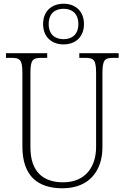

<svg xmlns="http://www.w3.org/2000/svg" viewBox="-20 -999 670 1029"><path d="M321 -761C382 -761 430 -799 430 -870C430 -941 382 -979 321 -979C259 -979 211 -941 211 -870C211 -799 259 -761 321 -761ZM321 -789C275 -789 241 -814 241 -870C241 -927 275 -952 321 -952C365 -952 400 -927 400 -870C400 -814 365 -789 321 -789ZM315 10C459 10 529 -85 529 -210V-605C529 -679 541 -689 589 -689H616V-714H405V-689H435C483 -689 495 -679 495 -606V-211C495 -110 442 -22 318 -22C211 -22 143 -79 143 -210V-605C143 -679 155 -689 203 -689H233V-714H12V-689H40C88 -689 100 -679 100 -607V-214C100 -53 185 10 315 10Z"/></svg>

Font: Noto Serif Sinhala SemiCondensed ExtraLight
Style: Regular
Weight: 200
Width: 4
Designer: Jelle Bosma - Monotype Design Team
Foundry: Monotype Imaging Inc.
Version: Version 2.007